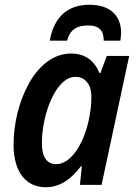

<svg xmlns="http://www.w3.org/2000/svg" viewBox="-20 -777 572 807"><path d="M189 -606H262C274 -652 302 -670 350 -670C397 -670 416 -649 416 -606H486C487 -617 489 -628 489 -640C489 -706 448 -757 356 -757C263 -757 207 -705 189 -606ZM172 10C235 10 281 -27 320 -78H324L316 0H407L523 -542H429L402 -470H398C378 -520 339 -552 279 -552C126 -552 37 -340 37 -169C37 -47 95 10 172 10ZM216 -87C178 -87 156 -116 156 -175C156 -297 215 -454 297 -454C339 -454 364 -421 364 -371C364 -338 361 -306 351 -263C330 -173 279 -87 216 -87Z"/></svg>

Font: Noto Sans SemiCondensed SemiBold
Style: Italic
Weight: 600
Width: 4
Italic angle: -12°
Designer: Monotype Design Team
Foundry: Monotype Imaging Inc.
Version: Version 2.013